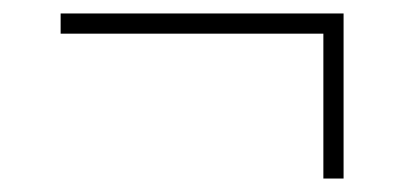

<svg xmlns="http://www.w3.org/2000/svg" viewBox="-20 -435 600 285"><path d="M460 -170Q460 -213.5 460 -254.2Q460 -295 460 -330V-405L480 -385Q439.5 -385 401.2 -385Q363 -385 330 -385H230Q195 -385 154.2 -385Q113.5 -385 70 -385V-415Q113.5 -415 154.2 -415Q195 -415 230 -415H330Q365.5 -415 406 -415Q446.5 -415 490 -415V-330Q490 -295 490 -254.2Q490 -213.5 490 -170Z"/></svg>

Font: Commissioner Thin
Style: Regular
Weight: 100
Designer: Kostas Bartsokas
Foundry: Kostas Bartsokas
Version: Version 1.001;gftools[0.9.23]